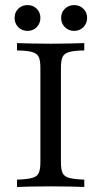

<svg xmlns="http://www.w3.org/2000/svg" viewBox="-20 -742 402 762"><path d="M47.6 0V-29Q87.9 -30.6 107.7 -35.9Q127.4 -41.1 133.9 -55.6Q140.3 -70.2 140.3 -98.4V-472.6Q140.3 -501.6 133.9 -515.7Q127.4 -529.8 107.7 -535.5Q87.9 -541.1 47.6 -541.9V-571Q67.7 -570.2 102.4 -569.4Q137.1 -568.5 181.5 -568.5Q223.4 -568.5 258.5 -569.4Q293.5 -570.2 314.5 -571V-541.9Q274.2 -541.1 254.4 -535.5Q234.7 -529.8 228.2 -515.7Q221.8 -501.6 221.8 -472.6V-98.4Q221.8 -70.2 228.2 -55.6Q234.7 -41.1 254.8 -35.9Q275 -30.6 314.5 -29V0Q293.5 -0.8 258.5 -1.6Q223.4 -2.4 181.5 -2.4Q137.1 -2.4 102.4 -1.6Q67.7 -0.8 47.6 0ZM274.2 -619.4Q252.4 -619.4 237.5 -634.3Q222.6 -649.2 222.6 -671Q222.6 -692.7 237.5 -707.3Q252.4 -721.8 274.2 -721.8Q296 -721.8 310.9 -707.3Q325.8 -692.7 325.8 -671Q325.8 -649.2 310.9 -634.3Q296 -619.4 274.2 -619.4ZM89.5 -619.4Q66.9 -619.4 52.4 -634.3Q37.9 -649.2 37.9 -671Q37.9 -692.7 52.4 -707.3Q66.9 -721.8 89.5 -721.8Q111.3 -721.8 125.8 -707.3Q140.3 -692.7 140.3 -671Q140.3 -649.2 125.8 -634.3Q111.3 -619.4 89.5 -619.4Z"/></svg>

Font: Playfair
Style: Regular
Weight: 400
Designer: Claus Eggers Sørensen
Foundry: Claus Eggers Sørensen
Version: Version 2.001;gftools[0.9.30]